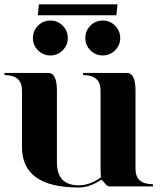

<svg xmlns="http://www.w3.org/2000/svg" viewBox="-30 -834 724 859"><path d="M490.7 -765.6H139.2L144 -814.5H495.6ZM374.5 -608.9Q351.6 -631.8 351.6 -664.1Q351.6 -696.3 374.5 -719.2Q397.5 -742.2 429.7 -742.2Q461.9 -742.2 484.9 -719.2Q507.8 -696.3 507.8 -664.1Q507.8 -631.8 484.9 -608.9Q461.9 -585.9 429.7 -585.9Q397.5 -585.9 374.5 -608.9ZM140.1 -608.9Q117.2 -631.8 117.2 -664.1Q117.2 -696.3 140.1 -719.2Q163.1 -742.2 195.3 -742.2Q227.5 -742.2 250.5 -719.2Q273.4 -696.3 273.4 -664.1Q273.4 -631.8 250.5 -608.9Q227.5 -585.9 195.3 -585.9Q163.1 -585.9 140.1 -608.9ZM576.2 -429.7V-78.1Q576.2 -9.8 654.3 -9.8V0H459Q450.2 0 438 -15.1Q425.8 -30.3 423.8 -30.3Q371.1 4.9 322.3 4.9Q68.4 4.9 68.4 -175.8V-429.7Q68.4 -498 -9.8 -498V-507.8H185.5Q224.6 -507.8 224.6 -429.7V-107.4Q224.6 -4.9 322.3 -4.9Q373 -4.9 421.9 -41Q419.9 -58.6 419.9 -78.1V-429.7Q419.9 -498 341.8 -498V-507.8H537.1Q576.2 -507.8 576.2 -429.7Z"/></svg>

Font: spinwerad
Style: Bold
Weight: 700
Width: 7
Version: Version 0.3